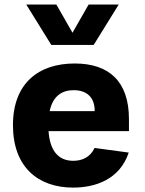

<svg xmlns="http://www.w3.org/2000/svg" viewBox="-20 -842 660 874"><path d="M39 -272C39 -82.5 152.5 12 313 12C413 12 525 -24.5 566 -147.5L410.5 -168.5C391.5 -127.5 355.5 -110 313.5 -110C244 -110 207 -158 201 -245H567V-299.5C567 -471 477 -553 320 -553C156.5 -553 39 -464 39 -272ZM99.5 -821.5H236.5L310 -693L383.5 -821.5H520.5L406.5 -637.5H213.5ZM206 -336C221 -406.5 263.5 -431.5 315.5 -431.5C374 -431.5 411 -400 411 -337.5V-336Z"/></svg>

Font: Monaspace Neon ExtraBold
Style: Regular
Weight: 800
Designer: Riley Cran & the Lettermatic Team
Foundry: Lettermatic
Version: Version 1.200 (Monaspace Neon)